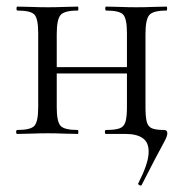

<svg xmlns="http://www.w3.org/2000/svg" viewBox="-20 -406 556 582"><path d="M409.8 154Q408.8 158 403.3 155.5Q397.8 153 399 150Q428.4 92.6 430.4 60Q432.4 27.4 413.9 13.7Q395.4 0 361.6 0H301Q298 0 298 -6Q298 -12 301 -12Q329 -12 342.6 -17Q356.1 -22 360.4 -37Q364.8 -52 364.8 -81V-305Q364.8 -349 353.6 -361.5Q342.4 -374 302 -374Q299 -374 299 -380Q299 -386 302 -386Q320.6 -386 344.7 -385Q368.8 -384 394.4 -384Q418.2 -384 442.2 -385Q466.2 -386 484.6 -386Q486.6 -386 486.6 -380Q486.6 -374 484.6 -374Q443.4 -374 432.2 -360Q421 -346 421 -303V-81Q421 -52 424.8 -37Q428.7 -22 440.6 -17Q452.6 -12 477.2 -12Q487.2 -12 487.2 -2Q487.2 3 484.5 10Q481.8 17 473.6 31.9Q465.4 46.8 450.1 75.8Q434.8 104.8 409.8 154ZM32 0Q29 0 29 -6Q29 -12 32 -12Q73.4 -12 84.6 -25Q95.8 -38 95.8 -81V-305Q95.8 -349 84.6 -361.5Q73.4 -374 33 -374Q30 -374 30 -380Q30 -386 33 -386Q51.6 -386 75.7 -385Q99.8 -384 125.4 -384Q149.2 -384 173.2 -385Q197.2 -386 215.6 -386Q217.6 -386 217.6 -380Q217.6 -374 215.6 -374Q174.4 -374 163.2 -360Q152 -346 152 -303V-81Q152 -38 163.2 -25Q174.4 -12 215.6 -12Q217.6 -12 217.6 -6Q217.6 0 215.6 0Q196.2 0 172.7 -1Q149.2 -2 125.4 -2Q99.7 -2 75.6 -1Q51.5 0 32 0ZM122.4 -183.4V-202.6H391.4V-183.4Z"/></svg>

Font: Cormorant Infant Light
Style: Regular
Weight: 300
Designer: Christian Thalmann (Catharsis Fonts)
Foundry: Catharsis Fonts
Version: Version 4.001